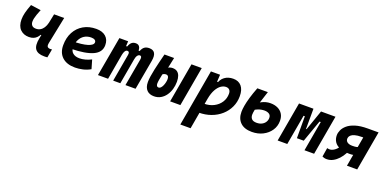

<svg xmlns="http://www.w3.org/2000/svg" viewBox="-13 -1333 4714 2361"><g transform="rotate(20 2344.0 -152.0)"><path d="M212.4 -149.4Q143.1 -149.4 99.1 -193.1Q55.2 -236.8 55.2 -322.3Q55.2 -363.8 67.1 -411.9Q79.1 -460 105 -527.8L237.8 -509.3Q221.7 -469.7 211.2 -440.2Q200.7 -410.6 195.6 -387.5Q190.4 -364.3 190.4 -342.8Q190.4 -313 207.3 -293.9Q224.1 -274.9 260.7 -274.9Q291 -274.9 315.9 -289.1Q340.8 -303.2 358.9 -331.1Q377 -358.9 386.7 -399.9L392.1 -224.1H341.3Q330.6 -204.6 314.2 -187.5Q297.9 -170.4 273.2 -159.9Q248.5 -149.4 212.4 -149.4ZM471.7 9.8Q386.2 9.8 353.8 -34.9Q321.3 -79.6 341.3 -178.2L410.6 -517.6H542.5L471.2 -167Q463.4 -127 475.1 -114Q486.8 -101.1 512.2 -101.1Q522.9 -101.1 534.2 -103L513.7 7.8Q503.4 8.8 491.7 9.3Q480 9.8 471.7 9.8Z M887.7 -115.7Q922.9 -115.7 963 -126.5Q1003.1 -137.3 1040 -156.7L1073.7 -41Q1027.3 -13.7 974.5 -2Q921.7 9.8 873.5 9.8Q766 9.8 705.8 -45.5Q645.5 -100.9 645.5 -199.7Q645.5 -298.3 685.1 -371.8Q724.6 -445.3 795.7 -486.3Q866.7 -527.3 961.4 -527.3Q1041.5 -527.3 1086.7 -487.3Q1131.8 -447.3 1131.8 -376Q1131.8 -281.7 1035.2 -237.8Q938.5 -193.8 752.9 -190.9L732.9 -283.7Q859.9 -284.7 930.7 -306.4Q1001.5 -328.1 1001.5 -365.7Q1001.5 -384.6 985 -395.4Q968.5 -406.2 938 -406.2Q887.9 -406.2 849.7 -382.4Q811.6 -358.5 790.3 -315.5Q769 -272.5 768.6 -215.3Q769 -168.3 800.6 -142Q832.2 -115.7 887.7 -115.7Z M1379.4 -517.6 1372.6 -384.3 1305.2 0H1172.9L1265.1 -517.6ZM1372.1 0 1435.5 -359.4Q1443.4 -404.3 1412.1 -404.3Q1394 -404.3 1382.1 -386Q1370.1 -367.7 1362.8 -330.6L1360.8 -453.1H1390.1Q1404.8 -493.2 1425.5 -510.3Q1446.3 -527.3 1478.5 -527.3Q1517.6 -527.3 1532 -494.6Q1546.4 -461.9 1534.7 -390.6L1465.8 0ZM1734.9 -390.6 1665 0H1532.7L1596.7 -359.4Q1600.6 -380.9 1595 -392.6Q1589.4 -404.3 1576.2 -404.3Q1558.1 -404.3 1544.2 -386Q1530.3 -367.7 1523.9 -330.6L1522 -453.1H1553.2Q1568.8 -493.7 1593 -510.5Q1617.2 -527.3 1653.8 -527.3Q1759.3 -527.3 1734.9 -390.6Z M1907.2 9.8Q1878.9 9.8 1855.2 1.5Q1831.5 -6.8 1814.5 -24.2Q1797.4 -41.5 1788.1 -68.1Q1778.8 -94.7 1778.8 -131.3Q1778.8 -163.6 1785.2 -206.5Q1791.5 -249.5 1802.5 -299.8Q1813.5 -350.1 1826.9 -405.3Q1840.3 -460.4 1855 -517.6H1981Q1971.7 -469.2 1960.7 -421.1Q1949.7 -373 1939.9 -324.7L1923.3 -318.4Q1918 -295.9 1911.1 -264.4Q1904.3 -232.9 1899.2 -202.4Q1894 -171.9 1894 -152.8Q1894 -133.3 1901.4 -122.1Q1908.7 -110.8 1925.3 -110.8Q1940.4 -110.8 1953.1 -124.3Q1965.8 -137.7 1975.1 -158.7Q1984.4 -179.7 1989.5 -202.6Q1994.6 -225.6 1994.6 -244.6Q1994.6 -261.7 1990.5 -272.7Q1986.3 -283.7 1978 -289.1Q1969.7 -294.4 1957.5 -294.4Q1944.8 -294.4 1933.3 -290.3Q1921.9 -286.1 1911.6 -277.3L1922.9 -363.8Q1952.6 -383.8 1971.2 -389.6Q1989.7 -395.5 2006.3 -395.5Q2043.9 -395.5 2067.6 -378.7Q2091.3 -361.8 2102.5 -330.3Q2113.8 -298.8 2113.8 -254.4Q2113.8 -203.6 2099.9 -156.2Q2085.9 -108.9 2059.3 -71.5Q2032.7 -34.2 1994.4 -12.2Q1956.1 9.8 1907.2 9.8ZM2117.2 0 2208.5 -517.6H2342.8L2251.5 0Z M2466.8 224.6H2332.5L2462.9 -517.6H2582.5L2575.7 -395ZM2493.2 9.8Q2462.4 9.8 2432.6 7.1Q2402.8 4.4 2372.1 0L2430.2 -127.9Q2457 -115.7 2519 -115.7Q2589.4 -115.7 2645.3 -144.5Q2701.2 -173.3 2733.4 -222.9Q2765.6 -272.5 2765.6 -335Q2765.6 -367.2 2749.5 -384.5Q2733.4 -401.9 2704.1 -401.9Q2671.4 -401.9 2638.9 -379.9Q2606.4 -357.9 2580.1 -311Q2553.7 -264.2 2539.6 -189.5L2559.1 -424.3H2601.6L2581.5 -397Q2595.7 -459.5 2641.8 -493.4Q2688 -527.3 2753.9 -527.3Q2823.7 -527.3 2862.3 -481.7Q2900.9 -436 2900.9 -351.6Q2900.9 -274.4 2870.1 -208.5Q2839.4 -142.6 2784.2 -93.5Q2729 -44.4 2654.8 -17.3Q2580.6 9.8 2493.2 9.8Z M3188 9.8Q3089.8 9.8 3037.6 -40.5Q2985.4 -90.8 2985.4 -179.2Q2985.4 -212.4 2993.7 -261.2Q3002 -310.1 3020.8 -374.3Q3039.6 -438.5 3070.3 -517.6H3208Q3177.7 -428.2 3158.4 -364Q3139.2 -299.8 3130.4 -257.8Q3121.6 -215.8 3121.6 -191.9Q3121.6 -156.7 3141.4 -136.2Q3161.1 -115.7 3205.6 -115.7Q3245.1 -115.7 3273.7 -130.9Q3302.2 -146 3317.6 -170.9Q3333 -195.8 3333 -224.6Q3333 -259.8 3308.3 -275.4Q3283.7 -291 3247.6 -291Q3227.5 -291 3206.5 -287.1Q3185.5 -283.2 3164.3 -274.9Q3143.1 -266.6 3122.1 -253.9L3127.4 -344.7Q3149.9 -360.8 3175 -373.5Q3200.2 -386.2 3228 -393.6Q3255.9 -400.9 3287.1 -400.9Q3340.8 -400.9 3381.8 -381.6Q3422.9 -362.3 3446 -325.7Q3469.2 -289.1 3469.2 -235.8Q3469.2 -166 3431.9 -110.4Q3394.5 -54.7 3331.1 -22.5Q3267.6 9.8 3188 9.8Z M3773.4 -107.4 3805.2 -252.4H3811L3903.8 -517.6H3984.4L3962.9 -394.5H3928.7L3826.7 -107.4ZM3524.4 0 3615.7 -517.6H3741.7L3650.4 0ZM3737.3 -107.4 3736.8 -394.5H3702.6L3724.1 -517.6H3804.7L3803.7 -252.4H3807.6L3788.1 -107.4ZM3875.5 0 3966.8 -517.6H4092.8L4001.5 0Z M4412.1 -147.5Q4334 -147.5 4283.9 -167.5Q4233.9 -187.5 4209.7 -224.1Q4185.5 -260.7 4185.5 -310.5Q4185.5 -341.8 4201.2 -377.4Q4216.8 -413.1 4253.9 -445.1Q4291 -477.1 4355.2 -497.3Q4419.4 -517.6 4516.6 -517.6H4524.9L4508.3 -395H4483.4Q4424.8 -395 4391.6 -385Q4358.4 -375 4343.5 -360.8Q4328.6 -346.7 4324.7 -333.5Q4320.8 -320.3 4320.8 -313.5Q4320.8 -293.9 4331.5 -280.3Q4342.3 -266.6 4361.6 -259.5Q4380.9 -252.4 4406.2 -252.4Q4420.4 -252.4 4442.1 -253.7Q4463.9 -254.9 4487.3 -264.2L4466.8 -152.8Q4457 -150.4 4441.2 -148.9Q4425.3 -147.5 4412.1 -147.5ZM4169.4 9.8Q4149.9 9.8 4136.2 6.1Q4122.6 2.4 4109.9 -3.4L4128.9 -120.1Q4137.7 -117.2 4147.5 -116.5Q4157.2 -115.7 4161.6 -115.7Q4189.5 -115.7 4219.5 -135.5Q4249.5 -155.3 4271.2 -188Q4293 -220.7 4295.4 -258.3L4406.7 -225.1Q4396 -183.6 4373.5 -141.8Q4351.1 -100.1 4319.8 -65.9Q4288.6 -31.7 4250.5 -11Q4212.4 9.8 4169.4 9.8ZM4431.2 0 4522.5 -517.6H4656.7L4565.4 0Z"/></g></svg>

Font: Cascadia Mono NF
Style: Italic
Weight: 400
Italic angle: -10°
Monospace: yes
Designer: Aaron Bell
Foundry: Saja Typeworks
Version: Version 2404.023